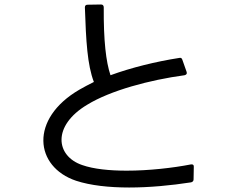

<svg xmlns="http://www.w3.org/2000/svg" viewBox="-20 -807 1040 855"><path d="M843 -64C844 -72 839 -76 831 -75C749 -59 642 -47 544 -47C468 -47 397 -54 346 -72C228 -112 211 -247 369 -341C472 -404 646 -451 802 -472C810 -474 814 -479 811 -487L792 -541C790 -548 785 -551 778 -549C675 -533 565 -506 472 -472C452 -532 441 -625 442 -774C442 -782 438 -787 430 -787L370 -786C362 -786 358 -782 358 -774C363 -624 369 -518 398 -442C375 -431 354 -419 334 -408C110 -278 134 -64 319 -2C383 19 466 28 555 28C645 28 741 19 831 5C838 3 842 -1 842 -8Z"/></svg>

Font: LINE Seed JP_OTF Regular
Style: Regular
Weight: 400
Designer: LY Corporation & Fontrix & Fontworks
Version: Version 1.002